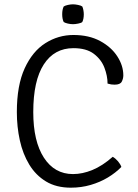

<svg xmlns="http://www.w3.org/2000/svg" viewBox="-20 -857 640 889"><path d="M478 -470Q478 -505.5 463.5 -543.5Q449 -581.5 414.5 -607.8Q380 -634 320 -634Q231.5 -634 182.8 -558.8Q134 -483.5 134 -338Q134 -203 183.2 -127Q232.5 -51 318 -51Q361.5 -51 407.5 -69.8Q453.5 -88.5 502 -131Q515.5 -123 526.5 -110Q537.5 -97 542 -84Q515.5 -57 479.5 -35.2Q443.5 -13.5 400 -0.8Q356.5 12 308 12Q240.5 12 193 -16.8Q145.5 -45.5 115.5 -95Q85.5 -144.5 71.8 -207.2Q58 -270 58 -338Q58 -461.5 94.2 -540.5Q130.5 -619.5 190.2 -657.2Q250 -695 320 -695Q392 -695 443.8 -667Q495.5 -639 523.2 -596Q551 -553 551 -508Q551 -493 543.8 -479Q536.5 -465 511 -465Q502 -465 495.2 -466Q488.5 -467 478 -470ZM268 -791Q268 -813 275 -827Q282 -831.5 294.5 -834.2Q307 -837 318 -837Q328 -837 341.5 -834.2Q355 -831.5 361 -827Q364 -821 366 -810.5Q368 -800 368 -791Q368 -769 361 -755Q356 -750.5 342 -747.8Q328 -745 318 -745Q307 -745 294.5 -747.8Q282 -750.5 275 -755Q268 -769 268 -791Z"/></svg>

Font: Signika Negative Light Light
Style: Regular
Weight: 300
Version: Version 2.001